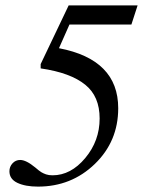

<svg xmlns="http://www.w3.org/2000/svg" viewBox="-20 -686 540 713"><path d="M491 -666 468 -595H238L199 -507Q419 -465 419 -284Q419 -161 332 -77Q245 7 121 7Q74 7 44.5 -7Q15 -21 15 -50Q15 -67 26.5 -79.5Q38 -92 55 -92Q77 -92 111 -64Q126 -51 133.5 -46.5Q141 -42 151 -38.5Q161 -35 175 -35Q243 -35 296.5 -99Q350 -163 350 -246Q350 -328 297 -371Q242 -416 131 -432V-448L235 -666Z"/></svg>

Font: STIX MathJax Main
Style: Italic
Weight: 400
Italic angle: -16.33°
Designer: MicroPress Inc., with final additions and corrections provided by Coen Hoffman, Elsevier (retired)
Version: Version 1.1.1